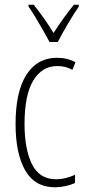

<svg xmlns="http://www.w3.org/2000/svg" viewBox="-20 -784 360 814"><path d="M214 10Q128 10 87 -61.5Q46 -133 46 -258Q46 -395 92 -467Q138 -539 221 -539Q266 -539 300 -520L287 -488Q258 -504 223 -504Q158 -504 121 -442.5Q84 -381 84 -259Q84 -152 115.5 -88Q147 -24 218 -24Q257 -24 298 -43V-8Q280 0 257.5 5Q235 10 214 10ZM190 -606Q177 -630 161 -658.5Q145 -687 129 -713Q113 -739 101 -756V-764H123Q142 -740 165 -708Q188 -676 207 -644Q228 -677 247.5 -704Q267 -731 293 -764H314V-756Q292 -724 267.5 -682.5Q243 -641 225 -606Z"/></svg>

Font: Noto Sans Lao ExtraCondensed ExtraLight
Style: Regular
Weight: 200
Width: 2
Designer: Monotype Design Team
Foundry: Monotype Imaging Inc.
Version: Version 2.003; ttfautohint (v1.8.4.7-5d5b)